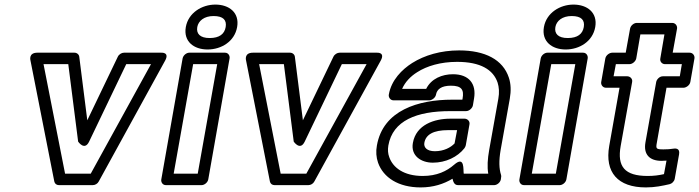

<svg xmlns="http://www.w3.org/2000/svg" viewBox="-20 -783 3051 838"><path d="M369 -165 531 -503H639L376 -25H264L170 -503H278L321 -165C321 -165 349 -123 369 -165ZM361 -258 326 -535C325 -545 316 -553 305 -553H143C103 -553 113 -519 113 -519L217 9C219 19 227 25 237 25H385C395 25 406 19 411 9L701 -519C721 -556 684 -553 684 -553H521C511 -553 499 -546 494 -535Z M843 -25H738L823 -503H928ZM860 25C871 25 886 15 889 0L982 -528C984 -539 977 -553 962 -553H806C795 -553 780 -543 777 -528L684 0C682 11 689 25 704 25ZM895 -617C853 -617 836 -636 841 -665C846 -692 871 -713 912 -713C955 -713 970 -695 965 -665C960 -635 938 -617 895 -617ZM886 -567C946 -567 1004 -602 1015 -665C1026 -728 980 -763 920 -763C861 -763 802 -727 791 -665C780 -602 826 -567 886 -567Z M1310 -165 1472 -503H1580L1317 -25H1205L1111 -503H1219L1262 -165C1262 -165 1290 -123 1310 -165ZM1302 -258 1267 -535C1266 -545 1257 -553 1246 -553H1084C1044 -553 1054 -519 1054 -519L1158 9C1160 19 1168 25 1178 25H1326C1336 25 1347 19 1352 9L1642 -519C1662 -556 1625 -553 1625 -553H1462C1452 -553 1440 -546 1435 -535Z M2115 -128C2108 -89 2106 -55 2111 -25H2004C2001 -40 2010 -106 1962 -64C1930 -36 1887 -15 1825 -15C1743 -15 1695 -51 1679 -97C1673 -113 1672 -129 1675 -148C1694 -257 1799 -298 1945 -298H2014C2029 -298 2042 -312 2044 -323L2049 -353C2060 -417 2027 -459 1957 -459C1910 -459 1862 -440 1840 -395H1735C1748 -425 1772 -450 1801 -468C1843 -495 1903 -513 1975 -513C2077 -513 2133 -479 2152 -422C2158 -403 2160 -379 2155 -352ZM1979 25H2137C2148 25 2163 15 2166 0L2167 -8C2168 -12 2168 -16 2167 -19C2158 -47 2157 -81 2165 -128L2205 -352C2211 -386 2210 -417 2201 -444C2175 -523 2097 -563 1984 -563C1904 -563 1833 -542 1779 -508C1735 -480 1688 -434 1677 -370C1675 -359 1683 -345 1698 -345H1853C1864 -345 1880 -355 1883 -370C1887 -393 1906 -409 1948 -409C1994 -409 2006 -392 1999 -353L1998 -348H1954C1806 -348 1652 -302 1625 -148C1620 -122 1622 -96 1630 -73C1653 -8 1719 35 1816 35C1871 35 1917 20 1955 -3C1958 9 1962 25 1979 25ZM1782 -159C1772 -103 1818 -73 1869 -73C1926 -73 1977 -98 2007 -136C2010 -140 2012 -145 2013 -149L2029 -240C2032 -255 2019 -265 2008 -265H1945C1876 -265 1796 -239 1782 -159ZM1832 -159C1838 -196 1872 -215 1936 -215H1975L1964 -157C1947 -139 1917 -123 1878 -123C1843 -123 1829 -140 1832 -159Z M2406 -25H2301L2386 -503H2491ZM2423 25C2434 25 2449 15 2452 0L2545 -528C2547 -539 2540 -553 2525 -553H2369C2358 -553 2343 -543 2340 -528L2247 0C2245 11 2252 25 2267 25ZM2458 -617C2416 -617 2399 -636 2404 -665C2409 -692 2434 -713 2475 -713C2518 -713 2533 -695 2528 -665C2523 -635 2501 -617 2458 -617ZM2449 -567C2509 -567 2567 -602 2578 -665C2589 -728 2543 -763 2483 -763C2424 -763 2365 -727 2354 -665C2343 -602 2389 -567 2449 -567Z M2807 -15C2706 -15 2673 -56 2689 -146L2739 -425C2742 -440 2729 -450 2718 -450H2658L2668 -503H2727C2742 -503 2755 -517 2757 -528L2775 -633H2880L2862 -528C2859 -513 2871 -503 2882 -503H2956L2947 -450H2873C2858 -450 2846 -436 2844 -425L2797 -161C2788 -109 2815 -81 2867 -81C2874 -81 2884 -82 2889 -82L2878 -23C2856 -18 2834 -15 2807 -15ZM2799 35C2839 35 2871 28 2902 21C2912 19 2923 9 2925 -3L2944 -110C2949 -139 2924 -135 2918 -134C2907 -132 2892 -131 2876 -131C2843 -131 2842 -134 2847 -161L2889 -400H2963C2974 -400 2990 -410 2993 -425L3011 -528C3013 -539 3005 -553 2990 -553H2916L2935 -658C2937 -669 2929 -683 2914 -683H2759C2748 -683 2733 -673 2730 -658L2711 -553H2652C2641 -553 2625 -543 2622 -528L2604 -425C2602 -414 2610 -400 2625 -400H2684L2639 -146C2619 -31 2676 35 2799 35Z"/></svg>

Font: Asimov
Style: WidOuIt
Weight: 500
Designer: Google
Version: Version 2.000980; 2014